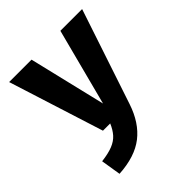

<svg xmlns="http://www.w3.org/2000/svg" viewBox="-212 -678 1038 1038"><g transform="rotate(-45 307.5 -158.5)"><path d="M586.7 -544.6 405.1 0Q369.2 108.2 296.7 164.6Q224.1 221 100 228.2L81.5 113.8Q135.4 107.2 168.5 93.8Q201.5 80.5 221.8 57.7Q242.1 34.9 256.9 0H201.5L28.7 -544.6H200L305.6 -103.6L420.5 -544.6Z"/></g></svg>

Font: Fira Code
Style: Bold
Weight: 700
Monospace: yes
Designer: Carrois Corporate, Edenspiekermann AG, Nikita Prokopov
Foundry: Carrois Corporate, Edenspiekermann AG, Nikita Prokopov
Version: Version 6.000; ttfautohint (v1.8.2) -l 8 -r 50 -G 200 -x 14 